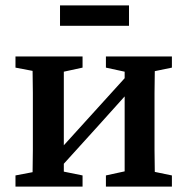

<svg xmlns="http://www.w3.org/2000/svg" viewBox="-20 -687 690 707"><path d="M370 -438V-479H613V-438L550 -425Q549 -388 549 -345Q549 -302 549 -269V-210Q549 -177 549 -134Q549 -91 550 -54L613 -41V0H370V-41L439 -56V-332L341 -223L215 -84V-55L284 -41V0H37V-41L100 -53Q101 -91 101 -134Q101 -177 101 -210V-269Q101 -302 101 -345.5Q101 -389 100 -426L37 -438V-479H284V-438L215 -423V-152L439 -399V-423ZM201 -592V-667H455V-592Z"/></svg>

Font: Source Serif 4 Semibold
Style: Regular
Weight: 600
Designer: Frank Grießhammer
Foundry: Adobe
Version: Version 4.005;hotconv 1.1.0;makeotfexe 2.6.0